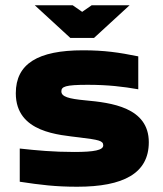

<svg xmlns="http://www.w3.org/2000/svg" viewBox="-20 -700 620 729"><path d="M283 -178C355 -169 372 -166 372 -148C372 -130 338 -123 262 -123C182 -123 119 -129 55 -136V-10C134 2 191 9 273 9C449 9 545 -42 545 -160C545 -293 401 -310 304 -319C240 -325 213 -333 213 -353C213 -371 227 -378 313 -378C390 -378 448 -371 505 -361V-486C431 -501 376 -509 295 -509C124 -509 40 -458 40 -346C40 -195 207 -188 283 -178ZM112 -680 247 -556H337L472 -680H328L292 -655L256 -680Z"/></svg>

Font: LT Wave Black
Style: Regular
Weight: 900
Designer: Daniel Lyons
Version: Version 2.5 (Glyphs App)